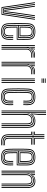

<svg xmlns="http://www.w3.org/2000/svg" viewBox="1282 -2122 848 3451"><g transform="rotate(90 1705.5 -396.0)"><path d="M107.2 0 19.2 -600H35.2L120.8 -12.8H231.5L318.8 -600H334.8L245 0ZM132.5 -26 104.2 -231.8 51.2 -600H67.2L119.5 -236.2L146 -38.8H206.2L233.2 -235.2L286.8 -600H302.5L248.5 -230.2L220 -26ZM157.8 -51.8 134.5 -240.8 83.5 -600H99.2L150 -245.5L171.5 -64.8H181L203 -245L254.5 -600H270.5L218.2 -240.8L194.5 -51.8Z M549 7.5Q474.8 7.5 438 -21.5Q401.2 -50.5 398.2 -121.8Q396.8 -166.2 396 -212.4Q395.2 -258.5 395.2 -304.5Q395.2 -350.5 396.1 -394.2Q397 -438 398.2 -477Q401.8 -549 438.1 -578.2Q474.5 -607.5 548.2 -607.5Q622.8 -607.5 657 -577.9Q691.2 -548.2 694.5 -478.5Q695 -471 695.2 -448.6Q695.5 -426.2 695.6 -395.6Q695.8 -365 695.2 -332.8Q694.8 -300.5 693.2 -273.5H474.8Q475 -247 475.2 -222.8Q475.5 -198.5 476 -175Q476.5 -151.5 477.2 -126.8Q478.8 -89 495.4 -72.5Q512 -56 549 -56Q580.5 -56 596.9 -71.4Q613.2 -86.8 615.2 -126Q616.2 -143.8 616 -167.5Q615.8 -191.2 614.5 -209.8H630.5Q631.8 -188.2 631.8 -164.4Q631.8 -140.5 631 -125.5Q628.8 -81.5 609.6 -62.4Q590.5 -43.2 549 -43.2Q503.8 -43.2 483.5 -62.8Q463.2 -82.2 461.5 -126.2Q460.5 -153.5 459.9 -181Q459.2 -208.5 459 -235.2Q458.8 -262 458.5 -286.5H678Q679 -313.5 679.4 -343.5Q679.8 -373.5 679.6 -401.2Q679.5 -429 679.2 -449.6Q679 -470.2 678.5 -477.8Q675.8 -540.8 645.5 -567.8Q615.2 -594.8 548.2 -594.8Q482.2 -594.8 449.5 -568Q416.8 -541.2 414 -474.8Q412.5 -440.2 411.8 -397.1Q411 -354 411 -307Q411 -260 411.8 -213.2Q412.5 -166.5 414 -124.8Q416.5 -61.2 447.5 -33.2Q478.5 -5.2 549 -5.2Q614.5 -5.2 645 -32.5Q675.5 -59.8 678.5 -123.8Q679 -134.2 679.1 -149.5Q679.2 -164.8 679 -180.9Q678.8 -197 677.8 -209.8H693.5Q695 -190.5 695.1 -164.8Q695.2 -139 694.5 -123Q691 -53.2 657.1 -22.9Q623.2 7.5 549 7.5ZM549 -17.8Q490.5 -17.8 461.4 -41.5Q432.2 -65.2 429.8 -124.5Q428.5 -161.2 427.8 -205.5Q427 -249.8 427 -296.9Q427 -344 427.6 -389.4Q428.2 -434.8 429.8 -473.8Q432.2 -533.8 461 -558Q489.8 -582.2 548.2 -582.2Q606.8 -582.2 633.5 -557.9Q660.2 -533.5 662.8 -477.5Q663.2 -468.2 663.6 -440Q664 -411.8 663.9 -374.2Q663.8 -336.8 662.5 -299.5H442.8Q442.8 -255.5 443.5 -209.6Q444.2 -163.8 445.8 -125.5Q447.8 -73.5 472.5 -52.1Q497.2 -30.8 549 -30.8Q598 -30.8 621.1 -52.2Q644.2 -73.8 647 -124.8Q647.8 -140.2 647.6 -165.1Q647.5 -190 646.2 -209.8H662Q663.2 -189.5 663.4 -164.9Q663.5 -140.2 662.8 -124.2Q660 -67.2 633.5 -42.5Q607 -17.8 549 -17.8ZM442.8 -312.5H647Q648 -345.8 648 -379.5Q648 -413.2 647.8 -439.6Q647.5 -466 647 -476.5Q644.8 -526 621.9 -547.6Q599 -569.2 548.2 -569.2Q495.8 -569.2 471.9 -547.1Q448 -525 445.8 -473Q444.2 -436.5 443.6 -394.4Q443 -352.2 442.8 -312.5ZM458.8 -325.8Q458.8 -344.2 459.1 -369.2Q459.5 -394.2 460 -421.1Q460.5 -448 461.5 -472.2Q463.2 -517.8 483.6 -537.2Q504 -556.8 548.2 -556.8Q590.8 -556.8 610 -538Q629.2 -519.2 631 -476Q631.5 -465.5 631.9 -441.4Q632.2 -417.2 632.1 -386.8Q632 -356.2 631.2 -325.8ZM474.8 -338.8H615.5Q616.2 -368.8 616.2 -396.8Q616.2 -424.8 616 -445.8Q615.8 -466.8 615.2 -475Q613.8 -510.2 599 -527.1Q584.2 -544 548.2 -544Q511 -544 494.9 -526.8Q478.8 -509.5 477.2 -471.8Q476.8 -448.2 476.1 -426.1Q475.5 -404 475.2 -382.5Q475 -361 474.8 -338.8Z M822.2 0V-600H838V-556L834 -488.2H838.5Q852.8 -530.5 886.6 -552.6Q920.5 -574.8 967.8 -574.8Q980.2 -574.8 994.1 -574.1Q1008 -573.5 1015.2 -573V-559.5Q1005.8 -560 990.6 -560.4Q975.5 -560.8 963.8 -560.8Q924.8 -560.8 896.8 -544.6Q868.8 -528.5 854 -503Q839.2 -477.5 839.2 -449V0ZM790.5 0V-600H806.5V0ZM854 0V-450Q854 -491.5 883.9 -518.8Q913.8 -546 958.5 -546Q973.2 -546 988.2 -545.9Q1003.2 -545.8 1015.2 -545.2V-531.8Q1003.5 -532.2 988.4 -532.4Q973.2 -532.5 958.5 -532.5Q922 -532.5 896.2 -510.9Q870.5 -489.2 870.5 -451V0ZM845 -524.5 854 -579.5V-600H869.8V-590.5L859.2 -554.8H862.2Q880 -580.2 911.1 -591.1Q942.2 -602 975 -602Q983.2 -602 994.2 -601.6Q1005.2 -601.2 1015.2 -600.2V-586.8Q1007.2 -587.5 996.5 -587.9Q985.8 -588.2 974.5 -588.2Q931.5 -588.2 898.9 -572.4Q866.2 -556.5 848.5 -524.5Z M1121.8 0V-600H1137.5V-556L1133.5 -488.2H1138Q1152.2 -530.5 1186.1 -552.6Q1220 -574.8 1267.2 -574.8Q1279.8 -574.8 1293.6 -574.1Q1307.5 -573.5 1314.8 -573V-559.5Q1305.2 -560 1290.1 -560.4Q1275 -560.8 1263.2 -560.8Q1224.2 -560.8 1196.2 -544.6Q1168.2 -528.5 1153.5 -503Q1138.8 -477.5 1138.8 -449V0ZM1090 0V-600H1106V0ZM1153.5 0V-450Q1153.5 -491.5 1183.4 -518.8Q1213.2 -546 1258 -546Q1272.8 -546 1287.8 -545.9Q1302.8 -545.8 1314.8 -545.2V-531.8Q1303 -532.2 1287.9 -532.4Q1272.8 -532.5 1258 -532.5Q1221.5 -532.5 1195.8 -510.9Q1170 -489.2 1170 -451V0ZM1144.5 -524.5 1153.5 -579.5V-600H1169.2V-590.5L1158.8 -554.8H1161.8Q1179.5 -580.2 1210.6 -591.1Q1241.8 -602 1274.5 -602Q1282.8 -602 1293.8 -601.6Q1304.8 -601.2 1314.8 -600.2V-586.8Q1306.8 -587.5 1296 -587.9Q1285.2 -588.2 1274 -588.2Q1231 -588.2 1198.4 -572.4Q1165.8 -556.5 1148 -524.5Z M1389.5 -778.5V-793H1468.8V-778.5ZM1389.5 -720.8V-735.2H1468.8V-720.8ZM1389.5 -749.8V-764H1468.8V-749.8ZM1453 0V-600H1468.8V0ZM1389.5 0V-600H1405.5V0ZM1421.2 0V-600H1437V0Z M1721.8 7.5Q1643.8 7.5 1609.5 -23.2Q1575.2 -54 1572.2 -123.8Q1570.2 -168.5 1569.5 -213.8Q1568.8 -259 1568.8 -303.5Q1568.8 -348 1569.5 -391.2Q1570.2 -434.5 1572.2 -475.8Q1575.5 -549.2 1612 -578.4Q1648.5 -607.5 1721 -607.5Q1795.8 -607.5 1831.4 -578.5Q1867 -549.5 1868.5 -478.5Q1868.8 -460 1868.8 -436.6Q1868.8 -413.2 1867.5 -391.5H1852.2Q1853.5 -410 1853.4 -431.8Q1853.2 -453.5 1852.5 -478Q1851.2 -540.8 1820.6 -567.8Q1790 -594.8 1721 -594.8Q1652.8 -594.8 1621.9 -567Q1591 -539.2 1588 -474.8Q1586.2 -437 1585.4 -395.8Q1584.5 -354.5 1584.4 -310.5Q1584.2 -266.5 1585.2 -219.8Q1586.2 -173 1588 -123.8Q1590.8 -59.8 1622.5 -32.5Q1654.2 -5.2 1721.8 -5.2Q1789.2 -5.2 1819.5 -33Q1849.8 -60.8 1852.5 -123.5Q1853.8 -148.2 1853.4 -169.6Q1853 -191 1851.5 -209.8H1867.5Q1869 -191.5 1869.4 -170Q1869.8 -148.5 1868.5 -123Q1865.5 -53.2 1831.4 -22.9Q1797.2 7.5 1721.8 7.5ZM1721.8 -17.8Q1663.2 -17.8 1634.8 -42.2Q1606.2 -66.8 1603.8 -124.5Q1602 -173.2 1601.1 -219Q1600.2 -264.8 1600.2 -307.9Q1600.2 -351 1601.2 -392.4Q1602.2 -433.8 1603.8 -473.8Q1606.2 -533.5 1634.6 -557.9Q1663 -582.2 1721 -582.2Q1781 -582.2 1808.4 -558.4Q1835.8 -534.5 1836.8 -477.5Q1837.2 -454.2 1837.2 -433.4Q1837.2 -412.5 1836.2 -391.5H1820.5Q1821.8 -410.5 1821.6 -432.5Q1821.5 -454.5 1821 -477.2Q1820 -528 1795.8 -548.6Q1771.5 -569.2 1721 -569.2Q1668.8 -569.2 1645.4 -546.8Q1622 -524.2 1619.8 -473Q1618 -431 1617.1 -389.5Q1616.2 -348 1616.1 -305.4Q1616 -262.8 1616.9 -218.2Q1617.8 -173.8 1619.8 -125.5Q1621.8 -75.8 1645.6 -53.2Q1669.5 -30.8 1721.8 -30.8Q1772 -30.8 1795.4 -53Q1818.8 -75.2 1821 -124.2Q1822 -146 1821.9 -167Q1821.8 -188 1820 -209.8H1835.8Q1837.2 -189.2 1837.6 -169.4Q1838 -149.5 1836.8 -123.8Q1834.2 -68.5 1807.5 -43.1Q1780.8 -17.8 1721.8 -17.8ZM1721.8 -43.2Q1677.2 -43.2 1657.2 -63.6Q1637.2 -84 1635.5 -126.2Q1633.8 -175.2 1632.8 -219.1Q1631.8 -263 1631.8 -304.2Q1631.8 -345.5 1632.8 -387Q1633.8 -428.5 1635.5 -473Q1637.5 -517.8 1657.4 -537.2Q1677.2 -556.8 1721 -556.8Q1765 -556.8 1784.6 -538.4Q1804.2 -520 1805 -476.2Q1805.5 -459.2 1805.8 -436.5Q1806 -413.8 1804.5 -391.5H1788.5Q1790 -414 1789.8 -434.5Q1789.5 -455 1789.2 -476.2Q1788.8 -512.5 1772.9 -528.2Q1757 -544 1721 -544Q1685.5 -544 1669.1 -527.1Q1652.8 -510.2 1651 -470.5Q1649.5 -428.8 1648.6 -388Q1647.8 -347.2 1647.8 -305.5Q1647.8 -263.8 1648.6 -219.6Q1649.5 -175.5 1651.2 -126.8Q1652.8 -91.2 1669.2 -73.6Q1685.8 -56 1721.8 -56Q1756.8 -56 1772.5 -74Q1788.2 -92 1789.2 -125.5Q1790.2 -148.2 1790 -168.4Q1789.8 -188.5 1788.5 -209.8H1804.5Q1805.5 -190.2 1805.8 -168.9Q1806 -147.5 1805 -125Q1803.5 -83.5 1784 -63.4Q1764.5 -43.2 1721.8 -43.2Z M2260.8 0V-464.8Q2260.8 -506.5 2250.9 -535.4Q2241 -564.2 2216.6 -579.2Q2192.2 -594.2 2148.8 -594.2Q2105 -594.2 2073.5 -575.9Q2042 -557.5 2024 -524.5H2020.5L2028.2 -645.8V-800H2044.2V-665.2L2032.8 -554.8H2036Q2056.5 -582.8 2086.5 -595.2Q2116.5 -607.8 2152.8 -607.8Q2201 -607.8 2227.9 -591.4Q2254.8 -575 2265.6 -543.6Q2276.5 -512.2 2276.5 -467V0ZM1966 0V-800H1982V0ZM2029.5 0V-450Q2029.5 -477.5 2042.9 -500.9Q2056.2 -524.2 2080.4 -538.5Q2104.5 -552.8 2136.5 -552.8Q2181.8 -552.8 2197.6 -528.8Q2213.5 -504.8 2213.5 -460.5V0H2197.8V-459.8Q2197.8 -497 2185 -518.2Q2172.2 -539.5 2134.5 -539.5Q2109.5 -539.5 2089.4 -527.9Q2069.2 -516.2 2057.6 -496.2Q2046 -476.2 2046 -451L2045.2 0ZM1997.8 0V-800H2013.5V-625.8L2010 -488.2H2014Q2028.8 -531.5 2062.5 -556.1Q2096.2 -580.8 2144.2 -580.5Q2203.5 -580.2 2224.2 -550.1Q2245 -520 2245 -464V0H2229.2V-462.5Q2229.2 -513 2210.6 -540.1Q2192 -567.2 2140 -567.2Q2101.2 -567.2 2073 -550.1Q2044.8 -533 2029.4 -506.1Q2014 -479.2 2014 -449.2V0Z M2539 -19.5Q2478 -19.5 2451.5 -43.9Q2425 -68.2 2425 -124.2V-559H2345.8V-572.8H2425V-770H2440.8V-572.8H2579.5V-559H2440.8V-124.2Q2440.8 -75.5 2463.6 -54.4Q2486.5 -33.2 2539 -33.2Q2551.5 -33.2 2564.5 -34.2Q2577.5 -35.2 2591.2 -37V-23.8Q2579.8 -21.8 2566.8 -20.6Q2553.8 -19.5 2539 -19.5ZM2539 7.5Q2461 7.5 2427.1 -23.1Q2393.2 -53.8 2393.2 -124.2V-531.8H2345.8V-545.2H2409.2V-124.2Q2409.2 -60.8 2439.4 -33.4Q2469.5 -6 2539 -6Q2553.2 -6 2566.2 -7.2Q2579.2 -8.5 2591.2 -10.8V2.8Q2570.8 7.5 2539 7.5ZM2539 -46.8Q2495 -46.8 2475.9 -64.8Q2456.8 -82.8 2456.8 -124.2V-545.2H2579.5V-531.8H2472.5V-124.2Q2472.5 -90 2488 -75.2Q2503.5 -60.5 2539 -60.5Q2551 -60.5 2564.2 -61.1Q2577.5 -61.8 2591.2 -64V-50.8Q2579 -49 2565.9 -47.9Q2552.8 -46.8 2539 -46.8ZM2345.8 -586.5V-600H2393.2V-770H2409.2V-586.5ZM2456.8 -586.5V-770H2472.5V-600H2579.5V-586.5Z M2806 7.5Q2731.8 7.5 2695 -21.5Q2658.2 -50.5 2655.2 -121.8Q2653.8 -166.2 2653 -212.4Q2652.2 -258.5 2652.2 -304.5Q2652.2 -350.5 2653.1 -394.2Q2654 -438 2655.2 -477Q2658.8 -549 2695.1 -578.2Q2731.5 -607.5 2805.2 -607.5Q2879.8 -607.5 2914 -577.9Q2948.2 -548.2 2951.5 -478.5Q2952 -471 2952.2 -448.6Q2952.5 -426.2 2952.6 -395.6Q2952.8 -365 2952.2 -332.8Q2951.8 -300.5 2950.2 -273.5H2731.8Q2732 -247 2732.2 -222.8Q2732.5 -198.5 2733 -175Q2733.5 -151.5 2734.2 -126.8Q2735.8 -89 2752.4 -72.5Q2769 -56 2806 -56Q2837.5 -56 2853.9 -71.4Q2870.2 -86.8 2872.2 -126Q2873.2 -143.8 2873 -167.5Q2872.8 -191.2 2871.5 -209.8H2887.5Q2888.8 -188.2 2888.8 -164.4Q2888.8 -140.5 2888 -125.5Q2885.8 -81.5 2866.6 -62.4Q2847.5 -43.2 2806 -43.2Q2760.8 -43.2 2740.5 -62.8Q2720.2 -82.2 2718.5 -126.2Q2717.5 -153.5 2716.9 -181Q2716.2 -208.5 2716 -235.2Q2715.8 -262 2715.5 -286.5H2935Q2936 -313.5 2936.4 -343.5Q2936.8 -373.5 2936.6 -401.2Q2936.5 -429 2936.2 -449.6Q2936 -470.2 2935.5 -477.8Q2932.8 -540.8 2902.5 -567.8Q2872.2 -594.8 2805.2 -594.8Q2739.2 -594.8 2706.5 -568Q2673.8 -541.2 2671 -474.8Q2669.5 -440.2 2668.8 -397.1Q2668 -354 2668 -307Q2668 -260 2668.8 -213.2Q2669.5 -166.5 2671 -124.8Q2673.5 -61.2 2704.5 -33.2Q2735.5 -5.2 2806 -5.2Q2871.5 -5.2 2902 -32.5Q2932.5 -59.8 2935.5 -123.8Q2936 -134.2 2936.1 -149.5Q2936.2 -164.8 2936 -180.9Q2935.8 -197 2934.8 -209.8H2950.5Q2952 -190.5 2952.1 -164.8Q2952.2 -139 2951.5 -123Q2948 -53.2 2914.1 -22.9Q2880.2 7.5 2806 7.5ZM2806 -17.8Q2747.5 -17.8 2718.4 -41.5Q2689.2 -65.2 2686.8 -124.5Q2685.5 -161.2 2684.8 -205.5Q2684 -249.8 2684 -296.9Q2684 -344 2684.6 -389.4Q2685.2 -434.8 2686.8 -473.8Q2689.2 -533.8 2718 -558Q2746.8 -582.2 2805.2 -582.2Q2863.8 -582.2 2890.5 -557.9Q2917.2 -533.5 2919.8 -477.5Q2920.2 -468.2 2920.6 -440Q2921 -411.8 2920.9 -374.2Q2920.8 -336.8 2919.5 -299.5H2699.8Q2699.8 -255.5 2700.5 -209.6Q2701.2 -163.8 2702.8 -125.5Q2704.8 -73.5 2729.5 -52.1Q2754.2 -30.8 2806 -30.8Q2855 -30.8 2878.1 -52.2Q2901.2 -73.8 2904 -124.8Q2904.8 -140.2 2904.6 -165.1Q2904.5 -190 2903.2 -209.8H2919Q2920.2 -189.5 2920.4 -164.9Q2920.5 -140.2 2919.8 -124.2Q2917 -67.2 2890.5 -42.5Q2864 -17.8 2806 -17.8ZM2699.8 -312.5H2904Q2905 -345.8 2905 -379.5Q2905 -413.2 2904.8 -439.6Q2904.5 -466 2904 -476.5Q2901.8 -526 2878.9 -547.6Q2856 -569.2 2805.2 -569.2Q2752.8 -569.2 2728.9 -547.1Q2705 -525 2702.8 -473Q2701.2 -436.5 2700.6 -394.4Q2700 -352.2 2699.8 -312.5ZM2715.8 -325.8Q2715.8 -344.2 2716.1 -369.2Q2716.5 -394.2 2717 -421.1Q2717.5 -448 2718.5 -472.2Q2720.2 -517.8 2740.6 -537.2Q2761 -556.8 2805.2 -556.8Q2847.8 -556.8 2867 -538Q2886.2 -519.2 2888 -476Q2888.5 -465.5 2888.9 -441.4Q2889.2 -417.2 2889.1 -386.8Q2889 -356.2 2888.2 -325.8ZM2731.8 -338.8H2872.5Q2873.2 -368.8 2873.2 -396.8Q2873.2 -424.8 2873 -445.8Q2872.8 -466.8 2872.2 -475Q2870.8 -510.2 2856 -527.1Q2841.2 -544 2805.2 -544Q2768 -544 2751.9 -526.8Q2735.8 -509.5 2734.2 -471.8Q2733.8 -448.2 2733.1 -426.1Q2732.5 -404 2732.2 -382.5Q2732 -361 2731.8 -338.8Z M3342.2 0V-464.8Q3342.2 -487 3338.5 -509.8Q3334.8 -532.5 3323.4 -551.6Q3312 -570.8 3289.6 -582.5Q3267.2 -594.2 3230.2 -594.2Q3186.8 -594.2 3155.1 -575.5Q3123.5 -556.8 3105.5 -524.5H3101.8L3109.8 -600H3125.8V-591.8L3115.8 -554.8H3119.2Q3140.2 -582.5 3169.1 -595.1Q3198 -607.8 3234.2 -607.8Q3267 -607.8 3289.1 -599.2Q3311.2 -590.8 3324.9 -576.1Q3338.5 -561.5 3345.8 -543.2Q3353 -525 3355.5 -505.2Q3358 -485.5 3358 -467V0ZM3047.5 0V-600H3063.5V0ZM3111 0V-450Q3111 -477.5 3124.4 -500.9Q3137.8 -524.2 3161.9 -538.5Q3186 -552.8 3218 -552.8Q3243 -552.8 3258.2 -544.8Q3273.5 -536.8 3281.5 -523.5Q3289.5 -510.2 3292.2 -493.9Q3295 -477.5 3295 -460.5V0H3279.2V-459.8Q3279.2 -480.8 3274.8 -498.9Q3270.2 -517 3256.6 -528.2Q3243 -539.5 3216 -539.5Q3191 -539.5 3170.9 -527.9Q3150.8 -516.2 3139.1 -496.2Q3127.5 -476.2 3127.5 -451L3126.8 0ZM3079.2 0V-600H3095L3091.8 -488.2H3095.5Q3110.2 -531.5 3144 -556.1Q3177.8 -580.8 3225.8 -580.5Q3282.8 -580.2 3304.6 -549.5Q3326.5 -518.8 3326.5 -464V0H3310.8V-462.5Q3310.8 -513.2 3291 -540.2Q3271.2 -567.2 3221.5 -567.2Q3182.8 -567.2 3154.5 -550.1Q3126.2 -533 3110.9 -506.1Q3095.5 -479.2 3095.5 -449.2V0Z"/></g></svg>

Font: Big Shoulders Inline Text Thin
Style: Regular
Weight: 400
Version: Version 2.002